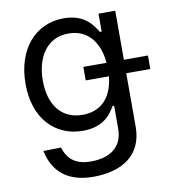

<svg xmlns="http://www.w3.org/2000/svg" viewBox="-85 -627 819 915"><g transform="rotate(-10 324.5 -169.0)"><path d="M292.6 215.9C429.7 215.9 532.7 156.2 532.7 15.6V-242.9H649.1V-308.2H532.7V-545.5H451.7V-458.8H443.2C424.7 -487.2 390.6 -552.6 284.1 -552.6C146.3 -552.6 51.1 -443.2 51.1 -275.6C51.1 -105.1 150.6 -8.5 282.7 -8.5C389.2 -8.5 423.3 -71 441.8 -100.9H448.9V9.9C448.9 100.9 385.7 142 294 142C227.3 142 184.7 115.1 164.8 51.8L79.5 53.3C100.1 154.1 168.3 215.9 292.6 215.9ZM134.9 -277C134.9 -387.8 187.5 -477.3 294 -477.3C387.1 -477.3 440 -409.1 448.9 -308.2H336.6V-242.9H448.9C438.9 -142.8 384.9 -83.8 294 -83.8C188.9 -83.8 134.9 -163.4 134.9 -277Z"/></g></svg>

Font: Margiela Sans
Style: Regular
Weight: 400
Designer: Stefan Endress, Andreas Faust
Version: Version 1.100;FEAKit 1.0